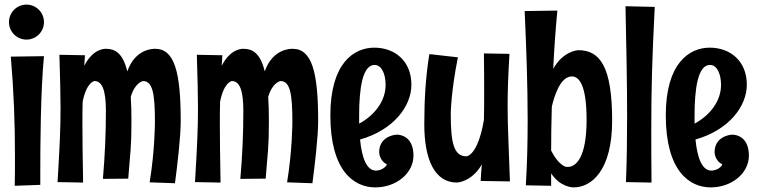

<svg xmlns="http://www.w3.org/2000/svg" viewBox="-20 -781 3291 834"><path d="M171 -685C171 -727 137 -761 95 -761C53 -761 19 -727 19 -685C19 -643 53 -609 95 -609C137 -609 171 -643 171 -685ZM27 -535C40 -380 45 -250 45 -103C45 -61 45 -19 44 26L155 22C155 22 155 1 155 -33C155 -141 156 -384 171 -537Z M551 -255C551 -295 550 -330 548 -360C566 -423 601 -429 601 -429C643 -429 653 -375 653 -251C653 -251 653 -128 630 11L740 15C750 -61 765 -185 765 -255C765 -468 738 -569 654 -569C647 -569 568 -571 533 -471C513 -552 479 -569 440 -569C434 -569 384 -570 346 -495L349 -541L238 -543C241 -440 243 -372 243 -310C243 -217 239 -140 230 10L341 12C339 -103 338 -176 338 -246C338 -276 338 -307 339 -339C356 -425 390 -429 390 -429C424 -429 440 -389 440 -299C440 -204 436 -108 427 -4L537 -5C546 -125 551 -137 551 -255Z M1148 -255C1148 -295 1147 -330 1145 -360C1163 -423 1198 -429 1198 -429C1240 -429 1250 -375 1250 -251C1250 -251 1250 -128 1227 11L1337 15C1347 -61 1362 -185 1362 -255C1362 -468 1335 -569 1251 -569C1244 -569 1165 -571 1130 -471C1110 -552 1076 -569 1037 -569C1031 -569 981 -570 943 -495L946 -541L835 -543C838 -440 840 -372 840 -310C840 -217 836 -140 827 10L938 12C936 -103 935 -176 935 -246C935 -276 935 -307 936 -339C953 -425 987 -429 987 -429C1021 -429 1037 -389 1037 -299C1037 -204 1033 -108 1024 -4L1134 -5C1143 -125 1148 -137 1148 -255Z M1776 -105C1776 -182 1727 -196 1705 -196C1684 -196 1627 -182 1627 -120C1627 -120 1627 -83 1661 -67C1647 -40 1613 -40 1613 -40C1573 -40 1552 -94 1544 -175C1689 -216 1767 -319 1767 -413C1767 -517 1694 -574 1606 -574C1518 -574 1415 -508 1415 -280C1415 -38 1518 33 1610 33C1701 33 1776 -28 1776 -105ZM1655 -412C1655 -342 1607 -280 1540 -244V-280C1540 -394 1554 -499 1607 -499C1638 -499 1655 -459 1655 -412Z M2195 7C2190 -148 2185 -226 2185 -320C2185 -381 2187 -448 2193 -547L2082 -549C2083 -480 2083 -426 2083 -379C2083 -335 2083 -298 2082 -260C2055 -102 2006 -102 2006 -102C1951 -102 1938 -161 1938 -285C1938 -285 1938 -378 1969 -532L1845 -546C1829 -449 1823 -348 1823 -241C1823 -88 1868 12 1965 12C1965 12 2029 10 2073 -67C2071 -45 2069 -21 2068 5Z M2259 -733C2266 -575 2272 -418 2272 -260C2272 -166 2270 -71 2264 24L2374 26V-28C2413 31 2465 33 2472 33C2549 33 2639 -40 2639 -257C2639 -492 2586 -563 2492 -563C2492 -563 2427 -561 2383 -482C2387 -566 2393 -650 2401 -735ZM2436 -57C2436 -57 2405 -65 2374 -127C2374 -190 2375 -254 2377 -318C2386 -355 2411 -449 2464 -449C2498 -449 2528 -406 2528 -260C2528 -97 2482 -56 2447 -56C2443 -56 2439 -56 2436 -57Z M2697 -754C2701 -562 2704 -416 2704 -282C2704 -182 2703 -89 2699 10L2810 12C2809 -78 2809 -151 2809 -216C2809 -391 2812 -512 2824 -751Z M3233 -105C3233 -182 3184 -196 3162 -196C3141 -196 3084 -182 3084 -120C3084 -120 3084 -83 3118 -67C3104 -40 3070 -40 3070 -40C3030 -40 3009 -94 3001 -175C3146 -216 3224 -319 3224 -413C3224 -517 3151 -574 3063 -574C2975 -574 2872 -508 2872 -280C2872 -38 2975 33 3067 33C3158 33 3233 -28 3233 -105ZM3112 -412C3112 -342 3064 -280 2997 -244V-280C2997 -394 3011 -499 3064 -499C3095 -499 3112 -459 3112 -412Z"/></svg>

Font: Rum Raisin
Style: Regular
Weight: 400
Designer: Astigmatic (AOETI)
Foundry: Astigmatic (AOETI)
Version: Version 1.000